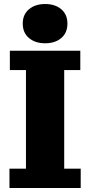

<svg xmlns="http://www.w3.org/2000/svg" viewBox="-20 -934 447 954"><path d="M204 -719Q155 -719 124 -745Q93 -771 93 -817Q93 -862 124 -888Q155 -914 204 -914Q254 -914 284.5 -888Q315 -862 315 -817Q315 -771 284.5 -745Q254 -719 204 -719ZM27 0V-96H109V-586H29V-682H379V-586H299V-96H381V0Z"/></svg>

Font: Montagu Slab 16pt
Style: Bold
Weight: 700
Designer: Florian Karsten
Foundry: Florian Karsten
Version: Version 1.000; ttfautohint (v1.8.3)